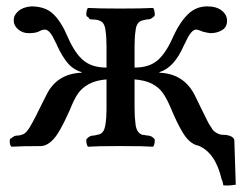

<svg xmlns="http://www.w3.org/2000/svg" viewBox="-20 -458 759 602"><path d="M603 -1Q572.8 -6.3 549.8 -47.9Q535.6 -71.3 515.1 -120.1Q502 -150.9 489.7 -167.7Q477.5 -184.6 456.1 -195.6Q434.6 -206.5 401.9 -209V-121.1Q401.9 -90.8 404.8 -69.8Q407.7 -41 426.8 -35.2Q432.1 -35.2 439.9 -33.2Q450.2 -33.2 457 -28.8Q460.9 -24.9 463.9 -22.9Q466.3 -19.5 464.8 -10.5Q463.4 -1.5 460 2Q431.6 0 360.8 0H350.1Q284.2 0 255.9 2Q252.4 -1.5 251 -10.5Q249.5 -19.5 252 -22.9Q254.9 -24.9 258.8 -28.8Q265.6 -33.2 275.9 -33.2Q277.8 -33.7 282 -34.7Q286.1 -35.6 288.1 -36.1Q305.7 -38.6 310.1 -64.9Q314 -84 314 -123V-209Q280.8 -206.5 258.5 -194.3Q236.3 -182.1 224.1 -164.1Q211.9 -146 199.2 -113.8Q182.6 -76.2 168 -50.8Q142.1 -3.9 110.8 0Q48.3 0 16.1 2Q11.7 -1.5 10.7 -10.5Q9.8 -19.5 12.2 -22.9Q13.7 -23.4 16.1 -25.4Q18.6 -27.3 20 -27.8Q25.4 -33.2 38.1 -33.2Q41 -33.2 46.9 -35.2Q56.6 -37.1 64.7 -46.9Q72.8 -56.6 83 -76.2Q91.3 -91.3 105.2 -119.9Q119.1 -148.4 125 -159.2Q157.7 -227.1 235.8 -230V-231.9Q209.5 -239.7 192.1 -260.5Q174.8 -281.2 159.2 -314.9Q157.7 -319.8 153.8 -326.2Q137.2 -363.8 122.1 -365.2Q111.8 -365.2 103 -359.9Q92.8 -354 69.8 -354Q50.8 -354 36.9 -366Q22.9 -377.9 22.9 -394Q22.9 -410.6 37.6 -423.3Q52.2 -436 78.1 -438Q122.6 -438 147.7 -413.3Q172.9 -388.7 192.9 -340.8Q215.3 -290 242.2 -268.1Q269 -246.1 314 -246.1V-312Q314 -340.8 311 -360.8Q309.1 -381.8 299.3 -389.4Q289.6 -397 269 -397Q258.8 -397 258.8 -401.9Q253.9 -406.2 252 -407.2Q249.5 -410.6 251 -420.2Q252.4 -429.7 255.9 -433.1Q286.1 -431.2 356.9 -431.2Q427.7 -431.2 460 -433.1Q463.4 -429.7 464.8 -420.2Q466.3 -410.6 463.9 -407.2Q461.9 -406.2 457 -401.9Q452.1 -397 439.9 -397Q434.1 -395.5 426.8 -394Q407.2 -389.6 404.8 -359.9Q401.9 -341.3 401.9 -312V-246.1Q446.8 -246.1 473.1 -268.1Q499.5 -290 522 -340.8L524.9 -347.2Q544.4 -389.2 569.6 -413.6Q594.7 -438 629.9 -438Q658.7 -438 675.3 -424.8Q691.9 -411.6 691.9 -393.1Q691.9 -372.6 676 -363.3Q660.2 -354 639.2 -354Q627.9 -355.5 615.2 -358.9Q609.4 -361.8 607.9 -361.8Q601.1 -365.2 594.2 -365.2Q578.6 -363.8 562 -326.2Q561 -324.7 556.2 -314.9Q525.9 -245.6 480 -231.9V-230Q556.6 -227.1 590.8 -159.2Q596.2 -148.4 610.8 -118.2Q625.5 -87.9 633.8 -71.8Q636.2 -67.4 647.9 -49.8Q657.7 -40 670.9 -36.1Q672.4 -36.1 676.3 -35.6Q680.2 -35.2 682.1 -35.2H686Q714.8 -31.7 714.8 -16.1L719.2 121.1Q694.8 125 680.2 123Q678.7 111.3 674.8 104Q655.8 21.5 603 -1Z"/></svg>

Font: Common Serif Medium
Style: Regular
Weight: 500
Designer: Philipp H. Poll, Khaled Hosny
Foundry: Stefan Peev, Context Ltd.
Version: Version 1.026